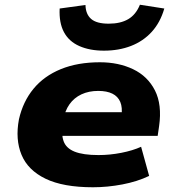

<svg xmlns="http://www.w3.org/2000/svg" viewBox="-20 -780 745 811"><path d="M373 11Q247 11 172.5 -25Q98 -61 71 -126Q44 -191 60 -276Q77 -351 121.5 -405Q166 -459 237 -488Q308 -517 402 -517Q481 -517 542.5 -487.5Q604 -458 634.5 -398Q665 -338 652 -247L646 -206H210L226 -306H509L493 -289Q498 -326 488 -349.5Q478 -373 454.5 -384.5Q431 -396 395 -396Q355 -396 324 -381.5Q293 -367 273.5 -339.5Q254 -312 247 -272L245 -260Q238 -214 248.5 -184Q259 -154 295 -139.5Q331 -125 396 -125Q444 -125 492.5 -134.5Q541 -144 576 -160L610 -37Q560 -13 497 -1Q434 11 373 11ZM419 -566Q359 -566 315 -585.5Q271 -605 250 -644.5Q229 -684 232 -744L341 -759Q342 -720 365 -700Q388 -680 439 -680Q489 -680 521.5 -699Q554 -718 571 -760L674 -744Q657 -685 621 -645.5Q585 -606 533.5 -586Q482 -566 419 -566Z"/></svg>

Font: Nunito Sans 7pt SemiExpanded Black
Style: Italic
Weight: 900
Width: 6
Italic angle: -9°
Designer: Vernon Adams
Foundry: Vernon Adams
Version: Version 3.101;gftools[0.9.27]